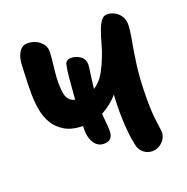

<svg xmlns="http://www.w3.org/2000/svg" viewBox="-129 -832 937 964"><g transform="rotate(-20 339.5 -350.0)"><path d="M524 12Q498 12 477.5 -5Q457 -22 452 -52Q443 -95 439.5 -141Q436 -187 436 -229Q436 -313 444 -376.5Q452 -440 460 -477.5Q468 -515 470 -522L525 -467Q495 -390 452 -336.5Q409 -283 356.5 -254.5Q304 -226 244 -226Q184 -226 146 -247.5Q108 -269 87 -303.5Q66 -338 58.5 -381.5Q51 -425 51 -470Q51 -491 51.5 -517Q52 -543 53.5 -571.5Q55 -600 56 -624Q57 -658 73 -685Q89 -712 120 -712Q142 -712 162.5 -702.5Q183 -693 196.5 -676Q210 -659 210 -636Q210 -617 207 -589.5Q204 -562 200.5 -531.5Q197 -501 197 -470Q197 -437 202 -412.5Q207 -388 223.5 -374.5Q240 -361 272 -361Q306 -361 332 -371Q358 -381 378.5 -400.5Q399 -420 415.5 -450Q432 -480 447 -519Q459 -549 468 -582.5Q477 -616 487.5 -645.5Q498 -675 511 -693.5Q524 -712 544 -712Q564 -712 583.5 -701.5Q603 -691 615 -672.5Q627 -654 627 -631Q627 -598 617 -546Q607 -494 597 -419Q587 -344 587 -241Q587 -168 594 -120Q601 -72 601 -61Q601 -42 590 -25Q579 -8 561.5 2Q544 12 524 12ZM309 -106Q286 -106 270 -120Q254 -134 246.5 -156.5Q239 -179 239 -206Q239 -245 242 -293Q245 -341 249.5 -389.5Q254 -438 257 -480Q261 -521 266.5 -544.5Q272 -568 300 -568Q325 -568 347.5 -552.5Q370 -537 370 -508Q370 -498 366.5 -474Q363 -450 359 -418.5Q355 -387 352 -356Q349 -325 349 -303Q349 -267 351 -241.5Q353 -216 355 -196Q357 -176 357 -157Q357 -132 345 -119Q333 -106 309 -106Z"/></g></svg>

Font: Shantell Sans
Style: Bold
Weight: 700
Designer: Stephen Nixon, Anya Danilova, Shantell Martin
Foundry: Arrow Type
Version: Version 1.011;[c5ecc13dd]